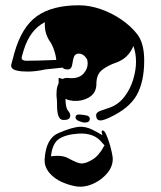

<svg xmlns="http://www.w3.org/2000/svg" viewBox="-20 -698 608 727"><path d="M361 -242Q344 -242 344 -262Q344 -272 359 -278Q369 -282 378 -284.5Q387 -287 397 -291Q429 -303 451 -331.5Q473 -360 484 -396Q495 -432 495 -464Q495 -497 485 -524Q467 -478 420 -461Q390 -451 367.5 -434Q345 -417 345 -380Q345 -345 315 -328Q302 -321 288 -318Q274 -315 257 -316Q250 -317 242.5 -318.5Q235 -320 228 -324Q228 -308 230.5 -296Q233 -284 239 -277Q246 -269 246 -260Q246 -242 217 -244Q196 -246 196 -300Q196 -298 196 -307Q196 -316 194 -335V-345Q194 -360 197 -370L202 -383V-403Q207 -402 211 -401Q215 -400 217 -399Q221 -401 224.5 -402Q228 -403 232 -403Q236 -403 241 -402.5Q246 -402 250 -402Q281 -402 296.5 -419.5Q312 -437 312 -458Q312 -460 311.5 -464Q311 -468 310 -473Q297 -495 278 -495Q270 -495 264 -489.5Q258 -484 254 -456Q251 -435 237 -435Q222 -435 217 -442Q205 -441 188.5 -439Q172 -437 151 -435Q133 -431 116.5 -429Q100 -427 84 -427Q72 -427 61 -428Q50 -429 39 -432Q22 -437 22 -451L34 -496Q62 -596 120 -637Q178 -678 279 -678Q319 -678 361 -663.5Q403 -649 439.5 -624Q476 -599 500 -568Q526 -534 526 -469Q526 -389 498 -338.5Q470 -288 395 -253Q371 -242 361 -242ZM80 -468Q118 -468 193 -471Q192 -487 184.5 -509Q177 -531 167 -544Q147 -576 150 -614Q94 -586 70 -509Q62 -483 62 -479Q62 -468 80 -468ZM301 -234Q292 -234 279 -239.5Q266 -245 266 -253Q266 -267 286 -264Q298 -263 304 -261.5Q310 -260 311 -260Q320 -256 320 -248Q320 -234 301 -234ZM284 9Q271 9 259 6Q206 -6 176.5 -33.5Q147 -61 149 -95Q154 -174 201 -194Q257 -218 285 -218Q307 -218 328.5 -207.5Q350 -197 368 -186Q367 -187 367 -190Q362 -204 369 -204Q375 -204 381.5 -190Q388 -176 394 -156.5Q400 -137 403.5 -120Q407 -103 407 -97Q407 -68 387.5 -44Q368 -20 339.5 -5.5Q311 9 284 9ZM289 -79Q306 -79 330.5 -94Q355 -109 374 -145Q376 -147 376 -148Q373 -150 368 -156Q352 -177 329 -185.5Q306 -194 277 -192Q229 -189 203.5 -172Q178 -155 173 -106Q180 -107 186 -107.5Q192 -108 198 -108Q223 -108 240 -98Q275 -79 289 -79Z"/></svg>

Font: Moo Lah Lah
Style: Regular
Weight: 400
Designer: Robert E. Leuschke
Foundry: Robert E. Leuschke
Version: Version 1.010; ttfautohint (v1.8.3)